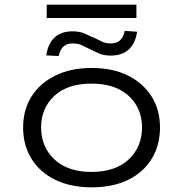

<svg xmlns="http://www.w3.org/2000/svg" viewBox="-20 -794 784 822"><path d="M373 8Q283 8 217 -24Q151 -56 115 -114Q79 -172 79 -248Q79 -324 115 -381Q151 -438 217 -470.5Q283 -503 372 -503Q463 -503 528 -470.5Q593 -438 629 -381Q665 -324 665 -248Q665 -172 629.5 -114Q594 -56 528.5 -24Q463 8 373 8ZM371 -58Q474 -58 531 -111.5Q588 -165 588 -248Q588 -331 531 -383.5Q474 -436 372 -436Q269 -436 212.5 -383.5Q156 -331 156 -248Q156 -165 213 -111.5Q270 -58 371 -58ZM180 -717V-774H564V-717ZM231 -554 178 -557Q183 -591 197.5 -614Q212 -637 235.5 -648.5Q259 -660 290 -660Q324 -660 346.5 -648.5Q369 -637 384 -632Q396 -626 414 -617Q432 -608 455 -608Q479 -608 493.5 -621Q508 -634 514 -662L567 -658Q560 -609 531.5 -582.5Q503 -556 454 -556Q422 -556 400 -567Q378 -578 364 -584Q350 -591 332.5 -599.5Q315 -608 290 -608Q267 -608 252.5 -595.5Q238 -583 231 -554Z"/></svg>

Font: Nunito Sans 7pt Expanded Light
Style: Regular
Weight: 300
Width: 7
Designer: Vernon Adams
Foundry: Vernon Adams
Version: Version 3.101;gftools[0.9.27]